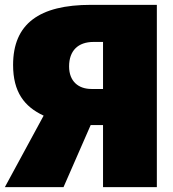

<svg xmlns="http://www.w3.org/2000/svg" viewBox="-36 -772 714 792"><path d="M339 -752C126 -752 18 -674 18 -504C18 -393 64 -332 144 -295L-16 0H226L338 -256H389V0H611V-752ZM341 -405C288 -405 249 -436 249 -498C249 -563 286 -599 350 -599H389V-405Z"/></svg>

Font: Glow Sans SC Normal Heavy
Style: Regular
Weight: 900
Designer: Ryoko NISHIZUKA (kana, bopomofo & ideographs); Paul D. Hunt (Latin, Greek & Cyrillic); Sandoll Communications, Soo-young
Version: Version 0.93